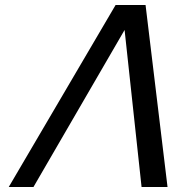

<svg xmlns="http://www.w3.org/2000/svg" viewBox="-20 -749 706 769"><path d="M114 0H15L443 -729H563L651 0H547L479 -629Z"/></svg>

Font: Miedinger
Style: Italic
Weight: 400
Italic angle: -13°
Version: Version 001.000